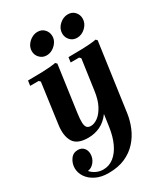

<svg xmlns="http://www.w3.org/2000/svg" viewBox="-232 -815 1032 1179"><g transform="rotate(-30 284.5 -225.0)"><path d="M180 260Q127 260 89.5 241Q52 222 32.5 192.5Q13 163 13 130Q13 97 32 69.5Q51 42 85 42Q111 42 126 59Q141 76 141 102Q141 133 121.5 157.5Q102 182 75 185Q90 203 113 214Q136 225 163 225Q204 225 237 199Q270 173 292 126Q314 79 323 15L335 -69Q305 -28 265.5 -9Q226 10 180 10Q102 10 76 -33.5Q50 -77 60 -150L99 -435L89 -445H29L34 -480Q81 -480 136.5 -481.5Q192 -483 232 -490L242 -480L196 -150Q191 -113 192 -89.5Q193 -66 202 -55.5Q211 -45 230 -45Q254 -45 280 -64Q306 -83 327 -122.5Q348 -162 356 -223L386 -435L376 -445H316L321 -480Q368 -480 423.5 -481.5Q479 -483 519 -490L528 -480L461 -1Q454 48 434.5 94.5Q415 141 381 178.5Q347 216 297.5 238Q248 260 180 260ZM211 -556Q183 -556 163.5 -576Q144 -596 144 -623.6Q144 -647 156.8 -666.3Q169.7 -685.7 190.3 -697.8Q211 -710 233.2 -710Q262.5 -710 281.2 -690Q300 -670 300 -641Q300 -618.8 287 -599.4Q274 -580 254 -568Q234 -556 211 -556ZM427.2 -556Q398 -556 379 -576.2Q360 -596.4 360 -624.2Q360 -659 387.4 -684.5Q414.8 -710 448.5 -710Q478 -710 496.5 -690Q515 -670 515 -642.5Q515 -608 487.8 -582Q460.7 -556 427.2 -556Z"/></g></svg>

Font: Brygada 1918
Style: Italic
Weight: 400
Italic angle: -8°
Designer: Mateusz Machalski | Borys Kosmynka | Przemek Hoffer
Foundry: NIEPODLEGLA 2018
Version: Version 3.006